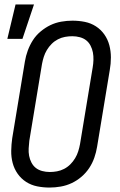

<svg xmlns="http://www.w3.org/2000/svg" viewBox="-20 -836 540 864"><path d="M203 8Q174 8 147 2.5Q120 -3 97.5 -17.5Q75 -32 59.5 -54Q44 -76 37 -102.5Q30 -129 30.5 -157.5Q31 -186 35 -214L92 -559Q96 -584 105 -608.5Q114 -633 128 -655Q142 -677 163 -694.5Q184 -712 207 -723Q230 -734 255.5 -738.5Q281 -743 306 -743Q335 -743 362 -737.5Q389 -732 411.5 -717.5Q434 -703 449.5 -681Q465 -659 472 -632.5Q479 -606 479 -577.5Q479 -549 474 -521L417 -176Q413 -151 404.5 -126.5Q396 -102 381.5 -80Q367 -58 346.5 -40.5Q326 -23 302.5 -12Q279 -1 253.5 3.5Q228 8 203 8ZM204 -62Q220 -62 236.5 -65Q253 -68 268.5 -76Q284 -84 296.5 -96.5Q309 -109 318 -124Q327 -139 332 -155Q337 -171 340 -187L397 -532Q400 -549 400.5 -566.5Q401 -584 398 -600Q395 -616 387.5 -630.5Q380 -645 368 -654.5Q356 -664 339.5 -668.5Q323 -673 305 -673Q289 -673 272.5 -670Q256 -667 240.5 -659Q225 -651 212.5 -638.5Q200 -626 191 -611Q182 -596 177 -580Q172 -564 169 -548L112 -203Q110 -186 109 -168.5Q108 -151 111 -135Q114 -119 121.5 -104.5Q129 -90 141 -80.5Q153 -71 169.5 -66.5Q186 -62 204 -62ZM13 -661 50 -816H133L81 -661Z"/></svg>

Font: Iosevka Term Oblique
Style: Regular
Weight: 400
Italic angle: -9°
Monospace: yes
Designer: Belleve Invis
Foundry: Belleve Invis
Version: Version 31.4.0